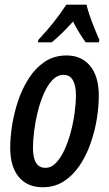

<svg xmlns="http://www.w3.org/2000/svg" viewBox="-20 -786 463 816"><path d="M161.6 9.8Q96.2 9.8 59.8 -33.9Q23.4 -77.6 23.4 -158.7Q23.4 -200.2 31.2 -251.7Q39.1 -303.2 56.4 -355.7Q73.7 -408.2 101.8 -452.1Q129.9 -496.1 169.7 -523.2Q209.5 -550.3 262.7 -550.3Q327.1 -550.3 363.5 -505.4Q399.9 -460.4 399.9 -379.9Q399.9 -331.1 390.9 -277.3Q381.8 -223.6 363.5 -172.6Q345.2 -121.6 316.9 -80.3Q288.6 -39.1 250 -14.6Q211.4 9.8 161.6 9.8ZM172.4 -72.8Q197.3 -72.3 217.5 -93.3Q237.8 -114.3 253.7 -148.4Q269.5 -182.6 280.5 -223.6Q291.5 -264.6 297.1 -305.9Q302.7 -347.2 302.7 -381.3Q302.7 -422.4 289.8 -445.1Q276.9 -467.8 250.5 -467.8Q223.6 -467.8 202.6 -445.6Q181.6 -423.3 166 -387.5Q150.4 -351.6 140.1 -309.8Q129.9 -268.1 125 -227.8Q120.1 -187.5 120.1 -157.7Q120.1 -72.8 172.4 -72.8ZM141.1 -606 143.1 -616.7Q212.4 -689.9 261.7 -766.1H347.7Q351.6 -747.6 361.3 -719.5Q371.1 -691.4 382.3 -663.6Q393.6 -635.7 402.3 -617.2L399.9 -606H344.2Q331.5 -623.5 317.6 -645.8Q303.7 -668 290.5 -694.3Q265.6 -667 242.7 -644.5Q219.7 -622.1 199.7 -606Z"/></svg>

Font: Open Sans Condensed SemiBold
Style: Italic
Weight: 600
Width: 3
Italic angle: -12°
Designer: Monotype Design Team
Foundry: Monotype Imaging Inc.
Version: Version 3.000; ttfautohint (v1.8.4)